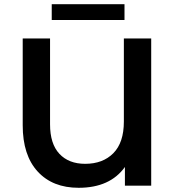

<svg xmlns="http://www.w3.org/2000/svg" viewBox="-20 -883 833 913"><path d="M699 -700V0H574V-89Q503 10 354 10Q230 10 159 -67.5Q88 -145 88 -287V-700H218V-292Q218 -199 262.5 -151.5Q307 -104 385 -104Q469 -104 519 -154.5Q569 -205 569 -305V-700ZM226 -863H572V-788H226Z"/></svg>

Font: Montserrat Alternates SemiBold
Style: Regular
Weight: 600
Designer: Julieta Ulanovsky
Foundry: Julieta Ulanovsky
Version: Version 7.200